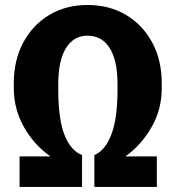

<svg xmlns="http://www.w3.org/2000/svg" viewBox="-20 -741 696 761"><path d="M57.6 0V-121.1H180.2Q115.7 -165.5 75.2 -237.1Q34.7 -308.6 34.7 -390.6V-411.1Q34.7 -502 71.8 -571.8Q108.9 -641.6 174.8 -681.4Q240.7 -721.2 327.1 -721.2Q414.1 -721.2 480.2 -681.4Q546.4 -641.6 583.7 -571.8Q621.1 -502 621.1 -411.1V-390.6Q621.1 -307.6 580.6 -236.8Q540 -166 477.1 -121.1H601.6V0H354V-126.5Q396.5 -144 421.1 -207.3Q445.8 -270.5 445.8 -385.7V-407.2Q445.8 -501.5 414.8 -550.5Q383.8 -599.6 327.1 -599.6Q272 -599.6 241.5 -550.3Q210.9 -501 210.9 -407.2V-385.7Q210.9 -269 235.6 -206.3Q260.3 -143.6 305.2 -126.5V0Z"/></svg>

Font: Roboto Slab ExtraBold
Style: Regular
Weight: 800
Designer: Google
Version: Version 2.001; ttfautohint (v1.8.3)